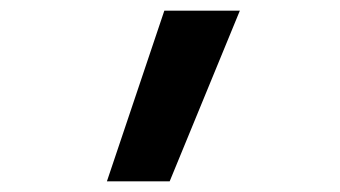

<svg xmlns="http://www.w3.org/2000/svg" viewBox="-20 -178 640 361"><path d="M181 163 289 -158H431L299 163Z"/></svg>

Font: Iosevka Curly Slab Extended
Style: Bold
Weight: 700
Width: 7
Monospace: yes
Designer: Belleve Invis
Foundry: Belleve Invis
Version: Version 11.1.0; ttfautohint (v1.8.3)